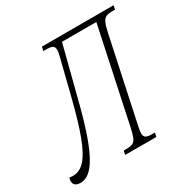

<svg xmlns="http://www.w3.org/2000/svg" viewBox="-212 -858 988 1012"><g transform="rotate(-30 282.0 -352.0)"><path d="M-5 10Q-48 10 -48 -25Q-48 -33 -44 -44Q-38 -43 -32.5 -42.5Q-27 -42 -22 -42Q20 -42 52.5 -79Q85 -116 114 -194Q143 -272 174 -394L231 -622Q237 -645 237 -658Q237 -679 224 -684.5Q211 -690 190 -690H170L176 -714H612L607 -690H588Q565 -690 552 -684Q539 -678 530.5 -660Q522 -642 514 -605L408 -108Q400 -74 400 -57Q400 -37 411 -30.5Q422 -24 445 -24H465L460 0H270L275 -24H293Q316 -24 329.5 -30Q343 -36 351 -54Q359 -72 367 -109L489 -683H280L204 -387Q169 -246 136 -158.5Q103 -71 68.5 -30.5Q34 10 -5 10Z"/></g></svg>

Font: Noto Serif ExtraCondensed ExtraLight
Style: Italic
Weight: 200
Width: 2
Italic angle: -12°
Designer: Monotype Design Team
Foundry: Monotype Imaging Inc.
Version: Version 2.014; ttfautohint (v1.8.4.7-5d5b)